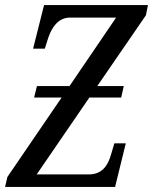

<svg xmlns="http://www.w3.org/2000/svg" viewBox="-29 -734 601 754"><path d="M-9 0H423L465 -171H420L407 -127C394 -81 370 -49 319 -49H115L322 -351H447L457 -396H353L544 -674L552 -714H144L101 -543H147L160 -584C174 -626 199 -665 247 -665H427L244 -396H116L105 -351H213L0 -39Z"/></svg>

Font: Noto Serif ExtraCondensed
Style: Italic
Weight: 400
Width: 2
Italic angle: -12°
Designer: Monotype Design Team
Foundry: Monotype Imaging Inc.
Version: Version 2.014